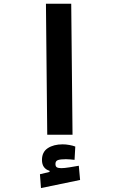

<svg xmlns="http://www.w3.org/2000/svg" viewBox="-20 -713 626 1016"><path d="M230 0 223.1 -693.4H356.9L363.8 0ZM196.8 282.2 191.4 209 276.4 188.5 271.5 230 242.2 202.6V190.9Q202.1 178.7 202.1 133.3Q202.1 91.3 232.9 71Q263.7 50.8 311.5 50.8Q328.6 50.8 347.4 54.2Q366.2 57.6 378.4 62.5L374.5 132.8Q363.3 131.3 350.1 130.4Q336.9 129.4 328.6 129.4Q300.3 129.4 286.9 134Q273.4 138.7 273.4 154.3Q273.4 168 281 172.4Q288.6 176.8 304.7 176.8Q320.3 176.8 347.7 172.4Q375 168 397 164.1L403.8 239.3Z"/></svg>

Font: Cascadia Mono
Style: Regular
Weight: 400
Monospace: yes
Designer: Aaron Bell
Foundry: Saja Typeworks
Version: Version 2404.023